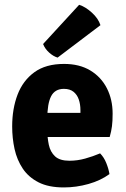

<svg xmlns="http://www.w3.org/2000/svg" viewBox="-20 -786 537 820"><path d="M127 -201V-304H323.5V-315.5Q323.5 -340.5 316.5 -361Q309.5 -381.5 294 -394Q278.5 -406.5 253 -406.5Q214.5 -406.5 198.2 -374.8Q182 -343 182 -279V-234Q182 -198 188.5 -167.5Q195 -137 215.2 -118.2Q235.5 -99.5 276.5 -99.5Q310.5 -99.5 343.8 -108.8Q377 -118 407.5 -131Q424 -114.5 434 -89.5Q444 -64.5 447.5 -42.5Q410 -15 357.8 -0.2Q305.5 14.5 252.5 14.5Q187.5 14.5 144.8 -7.2Q102 -29 77.2 -66Q52.5 -103 42.2 -149.5Q32 -196 32 -246Q32 -321.5 55 -381.8Q78 -442 126.8 -477.5Q175.5 -513 253.5 -513Q319.5 -513 365.8 -485Q412 -457 436.5 -409Q461 -361 461 -300.5Q461 -268.5 458.2 -247Q455.5 -225.5 448.5 -201ZM318 -765.5Q345 -757 372.5 -732Q400 -707 409 -678.5L226 -540Q207.5 -545.5 189.8 -561.5Q172 -577.5 164 -598Z"/></svg>

Font: Signika Negative Light
Style: Bold
Weight: 700
Version: Version 2.001